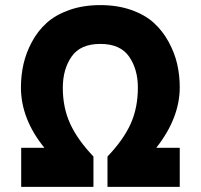

<svg xmlns="http://www.w3.org/2000/svg" viewBox="-20 -732 787 752"><path d="M401 0V-119Q464 -185 492 -247.5Q520 -310 520 -389Q520 -461 485.5 -510.5Q451 -560 373 -560Q295 -560 260.5 -510.5Q226 -461 226 -388Q226 -310 255 -247Q284 -184 346 -119V0H63V-153H154Q62 -266 62 -390Q62 -437 72 -481Q82 -525 105 -568Q128 -611 163 -642.5Q198 -674 252 -693Q306 -712 373 -712Q440 -712 494 -693Q548 -674 582.5 -642.5Q617 -611 640.5 -568Q664 -525 674 -481Q684 -437 684 -390Q684 -270 592 -153H684V0Z"/></svg>

Font: Overpass Heavy
Style: Regular
Weight: 900
Designer: Delve Withrington, Thomas Jockin
Foundry: Delve Fonts
Version: Version 3.000;DELV;Overpass